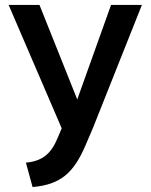

<svg xmlns="http://www.w3.org/2000/svg" viewBox="-20 -520 610 778"><path d="M85 139 112 238C227 228 279 179 326 70L356 0L555 -500H430L293 -117L140 -500H15L230 0L214 38C189 99 155 133 85 139Z"/></svg>

Font: Gully Medium
Style: Regular
Weight: 500
Designer: jaikishan Patel
Foundry: MagicType
Version: Version 1.000;Glyphs 3.2 (3242)